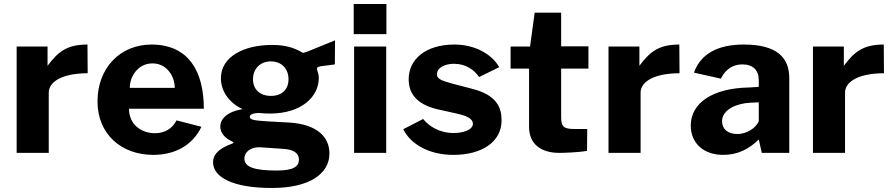

<svg xmlns="http://www.w3.org/2000/svg" viewBox="-20 -762 4451 957"><path d="M63 0H223V-301C223 -345 272 -396 417 -397L416 -540C312 -540 269 -503 217 -434V-530H63Z M623 -220H996C996 -405 921 -540 735 -540C578 -540 466 -422 466 -257C466 -93 585 10 744 10C853 10 940 -38 984 -130L860 -162C838 -119 799 -98 752 -98C686 -98 623 -140 623 -220ZM627 -324C626 -375 664 -446 740 -446C813 -446 851 -380 851 -324Z M1335 175C1523 175 1622 104 1622 3C1622 -79 1561 -142 1424 -151C1378 -154 1337 -156 1316 -157C1255 -161 1225 -163 1225 -180C1225 -189 1235 -197 1269 -199C1284 -197 1312 -196 1325 -196C1487 -196 1569 -283 1569 -373C1569 -388 1565 -401 1562 -409C1557 -423 1560 -429 1580 -432C1602 -435 1624 -437 1649 -441L1650 -561L1525 -510C1516 -506 1492 -497 1489 -499C1451 -521 1410 -538 1336 -538C1195 -538 1081 -479 1081 -372C1081 -314 1115 -253 1189 -218C1114 -206 1078 -170 1078 -131C1078 -97 1104 -72 1137 -57C1145 -53 1147 -49 1137 -46C1082 -26 1042 1 1042 47C1042 121 1140 175 1335 175ZM1330 -284C1275 -284 1241 -317 1241 -367C1241 -418 1276 -456 1330 -456C1385 -456 1418 -418 1418 -367C1418 -317 1386 -284 1330 -284ZM1360 88C1251 88 1198 72 1198 28C1198 -2 1227 -30 1276 -28L1392 -20C1444 -17 1470 2 1470 33C1470 68 1443 88 1360 88Z M1906 -742H1743V-592H1906ZM1905 -530H1745V0H1905Z M2240 10C2381 10 2480 -54 2480 -162C2480 -225 2457 -289 2331 -320L2235 -345C2175 -361 2158 -371 2158 -391C2158 -424 2195 -444 2243 -444C2303 -444 2344 -413 2368 -378L2468 -427C2435 -488 2352 -540 2245 -540C2101 -540 2016 -466 2017 -365C2018 -285 2070 -236 2171 -215L2256 -196C2302 -186 2337 -172 2337 -145C2337 -114 2287 -99 2241 -99C2169 -99 2117 -134 2089 -169L1990 -118C2025 -46 2115 10 2240 10Z M2913 -420V-531H2777V-699H2645L2622 -530H2525V-420H2617V-130C2617 -44 2676 0 2768 0C2787 0 2862 -2 2906 -10L2907 -119H2845C2788 -119 2777 -130 2777 -181V-420Z M3013 0H3173V-301C3173 -345 3222 -396 3367 -397L3366 -540C3262 -540 3219 -503 3167 -434V-530H3013Z M3585 10C3659 10 3716 -21 3762 -67L3777 0H3914V-373C3914 -474 3854 -540 3687 -540C3561 -540 3473 -496 3439 -400L3573 -370C3599 -423 3640 -441 3680 -441C3733 -441 3762 -412 3762 -363V-329L3715 -326C3532 -323 3423 -249 3423 -136C3423 -51 3484 10 3585 10ZM3655 -94C3608 -94 3579 -119 3579 -157C3579 -218 3656 -247 3719 -250L3762 -252V-158C3750 -127 3705 -94 3655 -94Z M4032 0H4192V-301C4192 -345 4241 -396 4386 -397L4385 -540C4281 -540 4238 -503 4186 -434V-530H4032Z"/></svg>

Font: 18Franklin
Style: Bold
Weight: 700
Designer: Pablo Impallari, Rodrigo Fuenzalida (Modified by Dan O. Williams)
Version: Version 0.025;PS 000.025;hotconv 1.0.88;makeotf.lib2.5.64775